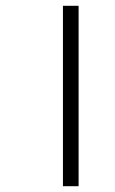

<svg xmlns="http://www.w3.org/2000/svg" viewBox="-20 -642 397 662"><path d="M197 -622H251V0H197Z"/></svg>

Font: RS Noto Sans Light
Style: Regular
Weight: 300
Designer: Monotype Design Team
Foundry: Monotype Imaging Inc.
Version: Version 3.10